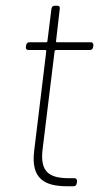

<svg xmlns="http://www.w3.org/2000/svg" viewBox="-20 -648 345 668"><path d="M220 -28C151 -28 119 -50 128 -127L170 -470C170 -472 173 -474 175 -474H293C299 -474 303 -478 304 -484L305 -491C305 -497 302 -501 296 -501H178C176 -501 174 -503 175 -505L188 -618C189 -624 186 -628 180 -628H170C164 -628 160 -624 159 -618L145 -505C145 -503 143 -501 141 -501H82C76 -501 72 -497 71 -491L70 -484C69 -478 73 -474 79 -474H138C140 -474 141 -472 141 -470L99 -124C86 -23 139 0 214 0H236C242 0 246 -4 247 -10L248 -18C248 -24 245 -28 239 -28Z"/></svg>

Font: Barlow Thin
Style: Italic
Weight: 250
Italic angle: -7°
Designer: Jeremy Tribby
Foundry: Tribby Type
Version: Version 1.422;hotconv 1.0.109;makeotfexe 2.5.65596